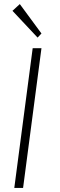

<svg xmlns="http://www.w3.org/2000/svg" viewBox="-20 -921 295 940"><path d="M140 -685H183L93 -1H50ZM41 -868 77 -901 183 -757 164 -737Z"/></svg>

Font: Bellota Light
Style: Italic
Weight: 300
Italic angle: -7.5°
Designer: Kemie Guaida
Foundry: Kemie Guaida
Version: Version 4.001